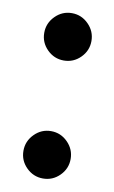

<svg xmlns="http://www.w3.org/2000/svg" viewBox="-69 -575 372 625"><g transform="rotate(10 117.0 -263.0)"><path d="M118 -380Q86 -380 63 -403Q40 -426 40 -458Q40 -490 63 -513.2Q86 -536.5 118 -536.5Q150 -536.5 173 -513.2Q196 -490 196 -458Q196 -426 173 -403Q150 -380 118 -380ZM118 10Q86 10 63 -13Q40 -36 40 -68Q40 -100 63 -123.2Q86 -146.5 118 -146.5Q150 -146.5 173 -123.2Q196 -100 196 -68Q196 -36 173 -13Q150 10 118 10Z"/></g></svg>

Font: Bodoni Moda SemiBold
Style: Regular
Weight: 600
Designer: Owen Earl
Foundry: indestructible type
Version: Version 2.005; ttfautohint (v1.8.4.7-5d5b)